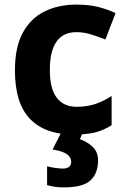

<svg xmlns="http://www.w3.org/2000/svg" viewBox="-20 -576 554 836"><path d="M300 10Q178 10 111.5 -57.5Q45 -125 45 -270Q45 -370 79 -433Q113 -496 173.5 -526Q234 -556 313 -556Q369 -556 410.5 -545Q452 -534 483 -519L439 -404Q404 -418 373.5 -427Q343 -436 313 -436Q197 -436 197 -271Q197 -189 227.5 -150Q258 -111 313 -111Q360 -111 396 -123.5Q432 -136 466 -158V-31Q432 -9 394.5 0.5Q357 10 300 10ZM407 122Q407 178 374.5 209Q342 240 256 240Q234 240 216.5 237Q199 234 185 230V148Q199 152 219.5 155Q240 158 255 158Q269 158 279.5 151.5Q290 145 290 128Q290 110 272 96Q254 82 209 75L247 0H341L328 30Q358 40 382.5 62.5Q407 85 407 122Z"/></svg>

Font: Noto Sans Bengali UI
Style: Bold
Weight: 700
Designer: Jelle Bosma - Monotype Design Team
Foundry: Monotype Imaging Inc.
Version: Version 2.003; ttfautohint (v1.8.4.7-5d5b)